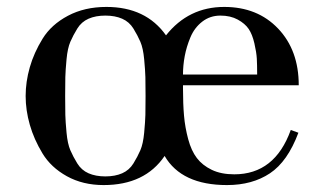

<svg xmlns="http://www.w3.org/2000/svg" viewBox="-20 -522 929 554"><path d="M168.5 -299.5Q168 -280 168 -245Q168 -210 168.5 -190.5Q169 -171 172 -139Q175 -107 183 -88.5Q191 -70 203 -50.5Q215 -31 235.5 -22Q256 -13 284 -13Q312 -13 332.5 -22Q353 -31 365 -50.5Q377 -70 385 -88.5Q393 -107 396 -139Q399 -171 399.5 -190.5Q400 -210 400 -245Q400 -280 399.5 -299.5Q399 -319 396 -351Q393 -383 385 -401.5Q377 -420 365 -439.5Q353 -459 332.5 -468Q312 -477 284 -477Q256 -477 235.5 -468Q215 -459 203 -439.5Q191 -420 183 -401.5Q175 -383 172 -351Q169 -319 168.5 -299.5ZM508 -307H722Q722 -335 721 -353Q720 -371 714 -397Q708 -423 697.5 -438.5Q687 -454 666 -465.5Q645 -477 616 -477Q586 -477 563.5 -459.5Q541 -442 529.5 -414.5Q518 -387 513 -360Q508 -333 508 -307ZM842 -276H508V-268Q508 -222 511 -188Q514 -154 523 -120.5Q532 -87 548 -66Q564 -45 591 -32Q618 -19 656 -19Q773 -19 819 -147L841 -139Q810 -56 759 -22Q708 12 635 12Q504 12 455 -72Q398 12 279 12Q219 12 173 -13.5Q127 -39 102.5 -79.5Q78 -120 66 -162Q54 -204 54 -245Q54 -286 66 -328Q78 -370 103 -410.5Q128 -451 176 -476.5Q224 -502 287 -502Q401 -502 459 -420Q524 -502 627 -502Q723 -502 782.5 -439.5Q842 -377 842 -276Z"/></svg>

Font: Justus
Style: Oldstyle
Weight: 500
Version: Version 001.000